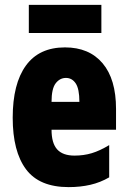

<svg xmlns="http://www.w3.org/2000/svg" viewBox="-20 -756 522 786"><path d="M246 -562Q345 -562 400 -497Q455 -432 455 -310V-225H191Q191 -170 214 -144.5Q237 -119 285 -119Q323 -119 356 -129Q389 -139 427 -162V-30Q391 -9 350 0.5Q309 10 261 10Q141 10 86.5 -63Q32 -136 32 -274Q32 -413 86 -487.5Q140 -562 246 -562ZM250 -437Q225 -437 208 -415Q191 -393 191 -339H305Q305 -392 290 -414.5Q275 -437 250 -437ZM395 -736V-621H98V-736Z"/></svg>

Font: Noto Sans Sinhala ExtraCondensed Black
Style: Regular
Weight: 900
Width: 2
Designer: Jelle Bosma - Monotype Design Team
Foundry: Monotype Imaging Inc.
Version: Version 2.006; ttfautohint (v1.8.4.7-5d5b)